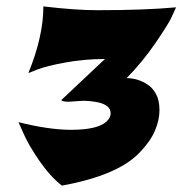

<svg xmlns="http://www.w3.org/2000/svg" viewBox="-20 -497 572 602"><path d="M116 -477Q215 -465 286 -465Q434 -465 532 -474Q527 -462 517 -441Q507 -420 467 -361.5Q427 -303 377 -252Q413 -252 444 -231Q458 -222 469 -202.5Q480 -183 480 -151.5Q480 -120 465.5 -86.5Q451 -53 418 -19Q350 53 174 85Q137 56 103 6.5Q69 -43 54 -78L38 -114Q133 -90 203 -90Q286 -90 314 -116Q327 -128 327 -142Q327 -167 288 -176Q263 -181 240 -181L194 -178Q178 -178 172 -183L309 -312Q245 -312 185 -301Q125 -290 97 -279L69 -268Q116 -383 116 -477Z"/></svg>

Font: Ceviche One
Style: Regular
Weight: 400
Version: Version 1.002